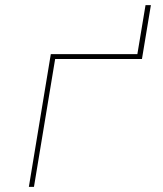

<svg xmlns="http://www.w3.org/2000/svg" viewBox="-20 -732 640 752"><path d="M93 0 179 -520H518L550 -712H571L536 -501H196L113 0Z"/></svg>

Font: Iosevka Aile Thin
Style: Italic
Weight: 100
Italic angle: -9°
Designer: Belleve Invis
Foundry: Belleve Invis
Version: Version 31.1.0; ttfautohint (v1.8.4)